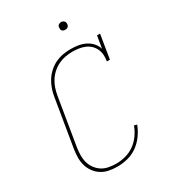

<svg xmlns="http://www.w3.org/2000/svg" viewBox="-217 -1028 1034 1151"><g transform="rotate(-30 300.0 -452.0)"><path d="M251 8Q222 8 194 2.5Q166 -3 143 -17.5Q120 -32 103.5 -54.5Q87 -77 79.5 -103.5Q72 -130 72.5 -159.5Q73 -189 78 -218L132 -544Q136 -570 145 -596Q154 -622 169 -646Q184 -670 205.5 -689.5Q227 -709 252 -721Q277 -733 304 -738Q331 -743 357 -743Q384 -743 410 -739Q436 -735 459.5 -723.5Q483 -712 499.5 -693.5Q516 -675 524 -651L538 -735H559L532 -570H511Q515 -592 513.5 -614Q512 -636 503 -655Q494 -674 479 -688Q464 -702 444.5 -710Q425 -718 403.5 -721Q382 -724 360 -724Q336 -724 311 -719.5Q286 -715 262.5 -703.5Q239 -692 219 -674Q199 -656 185.5 -634.5Q172 -613 164 -589Q156 -565 152 -541L98 -215Q94 -189 93.5 -162.5Q93 -136 99.5 -112Q106 -88 120.5 -68Q135 -48 155.5 -34.5Q176 -21 202 -16Q228 -11 254 -11Q286 -11 318.5 -19.5Q351 -28 379.5 -48Q408 -68 428.5 -97Q449 -126 460 -157L479 -151Q466 -117 443.5 -85.5Q421 -54 390 -32Q359 -10 323 -1Q287 8 251 8ZM390 -859Q384 -859 378.5 -861Q373 -863 369 -867.5Q365 -872 364.5 -878.5Q364 -885 365 -891Q365 -896 367.5 -900Q370 -904 374 -906.5Q378 -909 382 -910.5Q386 -912 391 -912Q397 -912 402.5 -909.5Q408 -907 412 -902.5Q416 -898 417 -891.5Q418 -885 417 -879Q416 -874 413.5 -870Q411 -866 407.5 -863.5Q404 -861 399.5 -860Q395 -859 390 -859Z"/></g></svg>

Font: Iosevka HT Thin Extended
Style: Italic
Weight: 100
Width: 7
Italic angle: -9°
Monospace: yes
Designer: Belleve Invis
Foundry: Belleve Invis
Version: Version 32.3.0; ttfautohint (v1.8.4)